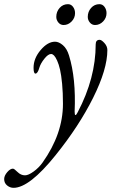

<svg xmlns="http://www.w3.org/2000/svg" viewBox="-100 -614 540 921"><path d="M226 -594Q241 -594 250.5 -581Q260 -568 260 -551Q260 -528 243.5 -511Q227 -494 205 -494Q190 -494 180 -506Q170 -518 170 -533Q170 -558 186 -576Q202 -594 226 -594ZM377 -594Q392 -594 401.5 -581Q411 -568 411 -551Q411 -528 394.5 -511Q378 -494 356 -494Q341 -494 331 -506Q321 -518 321 -533Q321 -558 337 -576Q353 -594 377 -594ZM145 -355Q131 -355 113 -332.5Q95 -310 89 -290Q81 -261 70 -261Q61 -261 61 -289Q61 -334 95 -374Q129 -414 164 -414Q182 -414 201.5 -397.5Q221 -381 231 -348Q265 -238 258 -79Q258 -62 262 -62Q266 -62 273 -76Q359 -240 359 -401Q359 -423 378 -423Q387 -423 401 -407.5Q415 -392 415 -374Q415 -282 347 -145.5Q279 -9 167 130Q41 287 -35 287Q-52 287 -66 275.5Q-80 264 -80 245Q-80 229 -65.5 212Q-51 195 -38 195Q-32 195 -16 211Q0 227 20 227Q36 227 61 209Q86 191 104 166Q202 28 202 -116Q202 -169 198 -211.5Q194 -254 188 -280Q182 -306 174 -323.5Q166 -341 159 -348Q152 -355 145 -355Z"/></svg>

Font: EB Garamond 12
Style: Italic
Weight: 400
Italic angle: -17°
Version: Version 0.016; ttfautohint (v1.8.4)